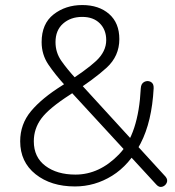

<svg xmlns="http://www.w3.org/2000/svg" viewBox="-20 -732 693 761"><path d="M277 7Q182 7 121 -41.5Q60 -90 60 -172Q60 -240 103 -291.5Q146 -343 226 -393Q321 -453 361 -490.5Q401 -528 401 -573Q401 -614 375.5 -639.5Q350 -665 306 -665Q260 -665 230 -638.5Q200 -612 200 -565Q200 -524 223 -491Q246 -458 281 -420L636 -32Q646 -20 641 -8Q636 4 623.5 8Q611 12 600 0L240 -391Q198 -437 171.5 -476.5Q145 -516 145 -565Q145 -638 192.5 -675Q240 -712 306 -712Q372 -712 412.5 -676.5Q453 -641 453 -577Q453 -510 403 -464Q353 -418 258 -357Q174 -303 144 -262.5Q114 -222 114 -172Q114 -109 160 -74.5Q206 -40 279 -40Q374 -40 451.5 -120Q529 -200 538 -382Q539 -401 552 -407.5Q565 -414 577.5 -407.5Q590 -401 589 -382Q582 -250 537.5 -164Q493 -78 424.5 -35.5Q356 7 277 7Z"/></svg>

Font: Nunito VF Beta Light
Style: Regular
Weight: 300
Designer: Vernon Adams
Foundry: newtypography
Version: Version 3.001